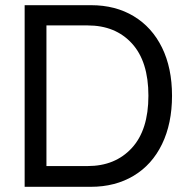

<svg xmlns="http://www.w3.org/2000/svg" viewBox="-20 -720 727 740"><path d="M75 -700H331Q425 -700 495.5 -657.5Q566 -615 604.5 -536.5Q643 -458 643 -351Q643 -244 604.5 -164.5Q566 -85 495 -42.5Q424 0 330 0H75ZM318 -80Q424 -80 488 -149.5Q552 -219 552 -351Q552 -483 488.5 -552.5Q425 -622 318 -622H159V-80Z"/></svg>

Font: Lopes Sans
Style: Regular
Weight: 400
Designer: Gabriel Lam, Diego Maldonado
Foundry: TypeRant, Foresti Design
Version: Version 4.000